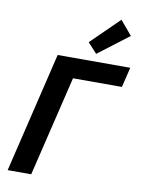

<svg xmlns="http://www.w3.org/2000/svg" viewBox="-101 -1022 809 1090"><g transform="rotate(10 303.0 -476.5)"><path d="M21 0 187 -693H605.5L577.8 -577.8H295.8L156.8 0ZM401 -737.2 348 -795.2 509.2 -953 577.5 -871.5Z"/></g></svg>

Font: Ubuntu Sans
Style: Italic
Weight: 400
Italic angle: -13.5°
Designer: Dalton Maag Ltd
Foundry: Dalton Maag Ltd
Version: Version 1.006